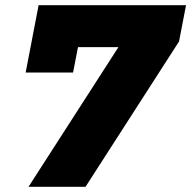

<svg xmlns="http://www.w3.org/2000/svg" viewBox="-20 -721 738 741"><path d="M129 -701H698L671 -561L310 0H90L437 -539H281L262 -441H79Z"/></svg>

Font: TypoPRO Montserrat Alternates
Style: Italic
Weight: 800
Italic angle: -11.3°
Designer: Julieta Ulanovsky
Foundry: Julieta Ulanovsky
Version: Version 6.001